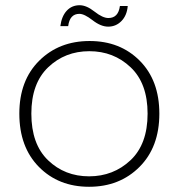

<svg xmlns="http://www.w3.org/2000/svg" viewBox="-20 -707 685 735"><path d="M590 -272Q590 -144 514 -68Q438 8 321 8Q204 8 129 -68Q54 -144 54 -272Q54 -399 130 -474.5Q206 -550 323 -550Q440 -550 515 -474.5Q590 -399 590 -272ZM100 -272Q100 -155 164 -93.5Q228 -32 321 -32Q414 -32 479.5 -93.5Q545 -155 545 -272Q545 -388 480 -449.5Q415 -511 322 -511Q229 -511 164.5 -449.5Q100 -388 100 -272ZM211 -607Q216 -645 235.5 -666Q255 -687 285 -687Q311 -687 342 -662.5Q373 -638 395 -638Q433 -638 439 -684H469Q466 -648 445 -626.5Q424 -605 394 -605Q366 -605 334.5 -629.5Q303 -654 284 -654Q247 -654 241 -607Z"/></svg>

Font: Poppins ExtraLight
Style: Regular
Weight: 275
Designer: Ninad Kale (Devanagari), Jonny Pinhorn (Latin)
Foundry: Indian Type Foundry
Version: Version 3.200;PS 1.000;hotconv 16.6.54;makeotf.lib2.5.65590